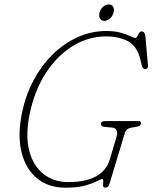

<svg xmlns="http://www.w3.org/2000/svg" viewBox="-20 -858 708 892"><path d="M474 -714Q513.5 -714 541 -706Q568.5 -698 585 -690Q601.5 -682 607 -682Q614 -682 618 -689.5Q622 -697 626.2 -704.5Q630.5 -712 637.5 -712Q653 -712 655.5 -689L667.5 -553.5Q668 -544.5 663.8 -540.8Q659.5 -537 654 -537Q649 -537 644.8 -542Q640.5 -547 639.5 -550.5L631 -586.5Q614 -648 570.8 -668.5Q527.5 -689 474.5 -689Q389.5 -689 316.8 -643.5Q244 -598 192.2 -517.5Q140.5 -437 118.5 -331.5Q97 -229 115.8 -157.8Q134.5 -86.5 182.5 -49.2Q230.5 -12 297 -12Q459 -12 490.5 -118.5L521 -221.5Q533.5 -262 499.5 -265.5L465 -268.5Q449 -270 449 -284Q449.5 -295.5 468 -295.5H621Q637 -295.5 635 -283Q633.5 -272 611.5 -268.5L590.5 -265Q576.5 -262.5 569.5 -255.8Q562.5 -249 559.5 -239L489 -5Q486 6 480.5 9.8Q475 13.5 468 13.5Q459 13.5 458.8 3.5Q458.5 -6.5 459.5 -16.2Q460.5 -26 455 -26Q448.5 -26 429.8 -16Q411 -6 375.8 4Q340.5 14 284.5 14Q206 14 153 -28.8Q100 -71.5 80.2 -150Q60.5 -228.5 82.5 -335Q99 -415.5 135.5 -484.2Q172 -553 224.2 -604.5Q276.5 -656 340 -685Q403.5 -714 474 -714ZM465 -761Q450.5 -761 444.5 -772.5Q438.5 -784 442.5 -799.5Q446.5 -815 458.5 -826.2Q470.5 -837.5 485 -837.5Q499.5 -837.5 505.8 -826.2Q512 -815 507.5 -799.5Q503.5 -783.5 491.2 -772.2Q479 -761 465 -761Z"/></svg>

Font: Fraunces 72pt SuperSoft Thin
Style: Italic
Weight: 100
Italic angle: -16°
Version: Version 1.000;[b76b70a41]